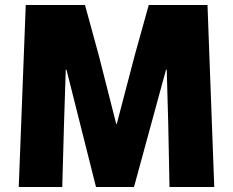

<svg xmlns="http://www.w3.org/2000/svg" viewBox="-20 -748 933 768"><path d="M83 -728H320L375 -527L445 -252H447L519 -527L575 -728H810L837 0H658L653 -251L647 -469H644L516 0H364L246 -469H243L236 -251L229 0H55Z"/></svg>

Font: Murecho ExtraBold
Style: Regular
Weight: 800
Designer: Neil Summerour
Foundry: Positype
Version: Version 1.010; ttfautohint (v1.8.3)